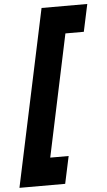

<svg xmlns="http://www.w3.org/2000/svg" viewBox="-112 -789 572 1029"><g transform="rotate(-5 174.0 -275.0)"><path d="M-50 200 152 -750H398L366.5 -603H267.5L128.5 53H227.5L196 200Z"/></g></svg>

Font: Tourney Expanded Black
Style: Italic
Weight: 900
Width: 7
Italic angle: -12°
Designer: Tyler Finck
Foundry: Etcetera Type Co
Version: Version 1.010; ttfautohint (v1.8.3)